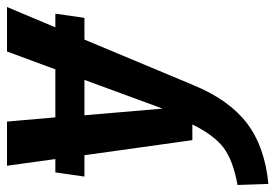

<svg xmlns="http://www.w3.org/2000/svg" viewBox="-147 -430 786 548"><g transform="rotate(-90 246.0 -156.0)"><path d="M442 -391H481L469 -308H407L277 3Q235 105 168 156Q101 207 -5 217L-8 129Q63 116 98.5 89Q134 62 165 0H120L77 -308H16L28 -391H66L47 -529H173L185 -391H322L373 -529H500ZM292 -308H191L210 -85Z"/></g></svg>

Font: Fira Sans Condensed Medium
Style: Italic
Weight: 500
Width: 3
Italic angle: -8°
Designer: bBox Type GmbH & Carrois Corporate GbR & Edenspiekermann AG
Foundry: bBox Type GmbH & Carrois Corporate GbR & Edenspiekermann AG
Version: Version 4.301